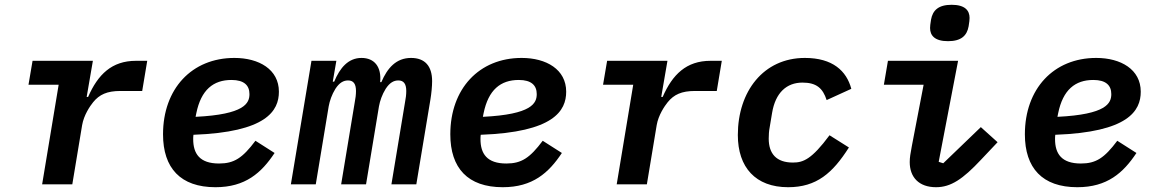

<svg xmlns="http://www.w3.org/2000/svg" viewBox="-20 -770 4840 802"><path d="M282 0 323 -247C330 -289 356 -327 369 -343C395 -375 427 -390 483 -390H574L595 -516H548C447 -516 389 -459 348 -365H342L368 -516H116L99 -416H225L156 0Z M880 12C1005 12 1072 -48 1127 -131L1047 -182C993 -110 958 -87 895 -87C814 -87 787 -128 787 -189C787 -193 787 -199 788 -207C1093 -218 1145 -307 1145 -387C1145 -480 1062 -528 959 -528C781 -528 661 -399 661 -209C661 -68 734 12 880 12ZM947 -436C1000 -436 1022 -413 1022 -377C1022 -339 1002 -292 797 -282L800 -297C820 -395 871 -436 947 -436Z M1299 0 1353 -326C1357 -348 1366 -375 1381 -399C1398 -425 1415 -434 1434 -434C1456 -434 1467 -420 1467 -390C1467 -375 1465 -359 1462 -344L1405 0H1509L1563 -326C1567 -348 1576 -375 1591 -399C1608 -425 1625 -434 1644 -434C1666 -434 1677 -420 1677 -390C1677 -375 1675 -359 1672 -344L1615 0H1719L1778 -355C1782 -379 1785 -410 1785 -431C1785 -494 1755 -528 1697 -528C1635 -528 1598 -486 1573 -427H1568C1574 -491 1544 -528 1490 -528C1435 -528 1400 -487 1376 -429H1370L1385 -516H1281L1195 0Z M2080 12C2205 12 2272 -48 2327 -131L2247 -182C2193 -110 2158 -87 2095 -87C2014 -87 1987 -128 1987 -189C1987 -193 1987 -199 1988 -207C2293 -218 2345 -307 2345 -387C2345 -480 2262 -528 2159 -528C1981 -528 1861 -399 1861 -209C1861 -68 1934 12 2080 12ZM2147 -436C2200 -436 2222 -413 2222 -377C2222 -339 2202 -292 1997 -282L2000 -297C2020 -395 2071 -436 2147 -436Z M2682 0 2723 -247C2730 -289 2756 -327 2769 -343C2795 -375 2827 -390 2883 -390H2974L2995 -516H2948C2847 -516 2789 -459 2748 -365H2742L2768 -516H2516L2499 -416H2625L2556 0Z M3272 12C3391 12 3458 -47 3526 -154L3445 -205C3370 -104 3335 -91 3292 -91C3223 -91 3191 -128 3191 -191C3191 -206 3192 -223 3195 -238L3205 -298C3219 -383 3266 -425 3332 -425C3391 -425 3417 -401 3433 -352L3536 -399C3516 -474 3458 -528 3342 -528C3169 -528 3062 -388 3062 -206C3062 -71 3136 12 3272 12Z M3940 -598C3995 -598 4019 -621 4026 -660C4029 -678 4030 -688 4030 -695C4030 -726 4011 -750 3955 -750C3900 -750 3876 -727 3869 -688C3866 -670 3865 -660 3865 -653C3865 -622 3884 -598 3940 -598ZM3890 12C3952 12 4002 -22 4077 -102L4147 -176L4077 -239L3920 -88L3901 -94L3982 -516H3689L3672 -416H3838L3789 -161C3783 -129 3780 -112 3780 -93C3780 -30 3818 12 3890 12Z M4480 12C4605 12 4672 -48 4727 -131L4647 -182C4593 -110 4558 -87 4495 -87C4414 -87 4387 -128 4387 -189C4387 -193 4387 -199 4388 -207C4693 -218 4745 -307 4745 -387C4745 -480 4662 -528 4559 -528C4381 -528 4261 -399 4261 -209C4261 -68 4334 12 4480 12ZM4547 -436C4600 -436 4622 -413 4622 -377C4622 -339 4602 -292 4397 -282L4400 -297C4420 -395 4471 -436 4547 -436Z"/></svg>

Font: IBM Plex Mono SmBld
Style: Italic
Weight: 600
Italic angle: -9.5°
Monospace: yes
Designer: Mike Abbink, Paul van der Laan, Pieter van Rosmalen
Foundry: Bold Monday
Version: Version 2.004